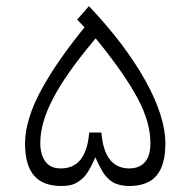

<svg xmlns="http://www.w3.org/2000/svg" viewBox="-20 -620 635 640"><path d="M287.6 -478.5Q198.7 -372.1 156.5 -291Q114.3 -210 114.3 -143.6Q114.3 -105.5 130.9 -82Q147.5 -58.6 183.1 -58.6Q267.6 -58.6 277.3 -178.2H317.9Q327.6 -58.6 411.1 -58.6Q435.1 -58.6 451.2 -69.3Q467.3 -80.1 474.4 -98.4Q481.4 -116.7 481.4 -142.6Q481.4 -212.4 439.2 -291.5Q397 -370.6 310.1 -478.5L298.8 -492.2ZM184.6 0Q122.6 0 93 -35.2Q63.5 -70.3 63.5 -141.6Q63.5 -182.1 77.9 -228.5Q92.3 -274.9 119.4 -323.7Q146.5 -372.6 179 -419.4Q211.4 -466.3 253.4 -518.6L261.7 -528.8L252.9 -538.1L237.3 -554.7L276.4 -599.6Q396.5 -473.1 463.9 -352.5Q531.2 -231.9 531.2 -141.6Q531.2 -69.8 502 -34.9Q472.7 0 409.7 0Q395.5 0 383.5 -2.7Q371.6 -5.4 362.8 -9Q354 -12.7 345.5 -20.3Q336.9 -27.8 331.5 -34.2Q326.2 -40.5 319.3 -52.5Q312.5 -64.5 308.6 -72.5Q304.7 -80.6 297.9 -95.7Q290 -78.6 285.2 -68.8Q280.3 -59.1 272.5 -46.4Q264.6 -33.7 256.8 -26.6Q249 -19.5 238.3 -12.7Q227.5 -5.9 214.4 -2.9Q201.2 0 184.6 0Z"/></svg>

Font: Shabnam Thin WOL
Style: Thin-WOL
Weight: 100
Foundry: DejaVu fonts team - Redesigned by Saber Rastikerdar - Based on Vazir font
Version: Version 5.0.0